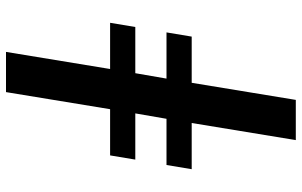

<svg xmlns="http://www.w3.org/2000/svg" viewBox="-203 -660 1006 640"><g transform="rotate(-90 300.0 -340.0)"><path d="M153 143 210 -204H56L70 -288H224L242 -392H88L102 -476H256L313 -823H447L390 -476H544L530 -392H376L358 -288H512L498 -204H344L287 143Z"/></g></svg>

Font: Iosevka XBd Ex Obl
Style: Regular
Weight: 800
Width: 7
Italic angle: -9°
Monospace: yes
Designer: Belleve Invis
Foundry: Belleve Invis
Version: Version 32.5.0; ttfautohint (v1.8.4)